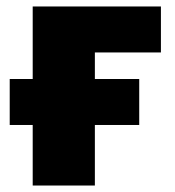

<svg xmlns="http://www.w3.org/2000/svg" viewBox="-20 -573 541 593"><path d="M477 -553H81V-329H10V-187H81V0H273V-187H410V-329H273V-411H477Z"/></svg>

Font: Noto Sans UI Black
Style: Regular
Weight: 900
Designer: Monotype Design Team
Foundry: Monotype Imaging Inc.
Version: Version 1.901